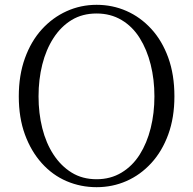

<svg xmlns="http://www.w3.org/2000/svg" viewBox="-20 -762 802 797"><path d="M381 15Q315 15 256.5 -10Q198 -35 153.5 -84.5Q109 -134 83.5 -203.5Q58 -273 58 -362Q58 -450 83.5 -520.5Q109 -591 153.5 -640Q198 -689 256.5 -715.5Q315 -742 381 -742Q447 -742 505 -716.5Q563 -691 608 -642Q653 -593 678.5 -522.5Q704 -452 704 -362Q704 -274 678.5 -204Q653 -134 608 -85Q563 -36 505 -10.5Q447 15 381 15ZM381 -18Q439 -18 484.5 -45.5Q530 -73 560 -120.5Q590 -168 605.5 -230Q621 -292 621 -362Q621 -432 605.5 -494Q590 -556 560 -604Q530 -652 484.5 -679Q439 -706 381 -706Q322 -706 277.5 -679Q233 -652 202 -604Q171 -556 155.5 -494Q140 -432 140 -362Q140 -292 155.5 -230Q171 -168 202 -120.5Q233 -73 277.5 -45.5Q322 -18 381 -18Z"/></svg>

Font: Noto Serif SC ExtraLight Light
Style: Regular
Weight: 300
Version: Version 2.002-H1;hotconv 1.1.0;makeotfexe 2.6.0